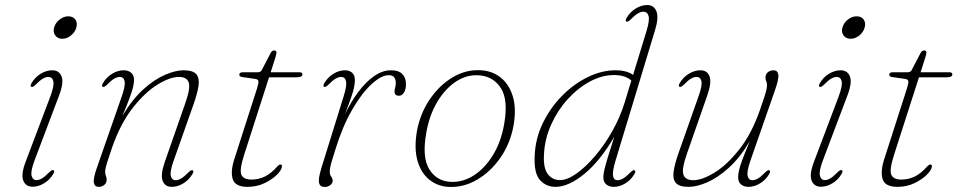

<svg xmlns="http://www.w3.org/2000/svg" viewBox="-20 -737 3814 765"><path d="M228 -582.5Q210 -582.5 200.2 -595.8Q190.5 -609 195.5 -627Q201 -646.5 217.5 -659.2Q234 -672 252 -672Q271 -672 280.2 -659.2Q289.5 -646.5 284 -627Q279 -609 263 -595.8Q247 -582.5 228 -582.5ZM117.5 -97.5Q101.5 -55 105.8 -37.2Q110 -19.5 125.5 -19.5Q135.5 -19.5 147.2 -26.2Q159 -33 175.5 -50Q187 -61.5 193 -59Q199 -56.5 192.5 -44.5Q178.5 -20.5 155.8 -6.8Q133 7 110 7Q82.5 7 72.8 -17.5Q63 -42 82 -92L180.5 -352.5Q196.5 -395.5 192.5 -413Q188.5 -430.5 172.5 -430.5Q163 -430.5 151 -423.8Q139 -417 122.5 -400Q111 -388.5 105 -391Q99 -393.5 105.5 -405.5Q119.5 -429.5 142.2 -443.2Q165 -457 188 -457Q215.5 -457 225.2 -432.8Q235 -408.5 216 -358Z M389.5 -391Q383.5 -393.5 390 -405.5Q404 -429.5 426.8 -443.2Q449.5 -457 472.5 -457Q490.5 -457 502.2 -447.5Q514 -438 514 -418.5Q514 -407 510.5 -391.2Q507 -375.5 497 -348.2Q487 -321 467.5 -275Q507.5 -342 552.2 -382Q597 -422 638.8 -439.5Q680.5 -457 711 -457Q749 -457 762.2 -441.2Q775.5 -425.5 771 -395.2Q766.5 -365 751 -321L672 -97Q656.5 -54 660.5 -36.5Q664.5 -19 680 -19Q690 -19 701.8 -25.8Q713.5 -32.5 730 -49.5Q741.5 -61 747.5 -58.5Q753.5 -56 747 -44Q733 -20 710.2 -6.2Q687.5 7.5 664.5 7.5Q637 7.5 628 -16.8Q619 -41 636.5 -91.5L718 -325Q739.5 -386 732 -408.2Q724.5 -430.5 692.5 -430.5Q658 -430.5 608.5 -400.5Q559 -370.5 509.8 -308.2Q460.5 -246 426.5 -149Q414.5 -113.5 408.5 -94.8Q402.5 -76 400.8 -67.2Q399 -58.5 399 -53Q399 -42 402 -36.2Q405 -30.5 405 -21Q405 -8 395.5 -0.2Q386 7.5 373 7.5Q357 7.5 354 -9.2Q351 -26 366.5 -70L465 -352.5Q480 -395.5 476.5 -413Q473 -430.5 457 -430.5Q447.5 -430.5 435.5 -423.8Q423.5 -417 407 -400Q395.5 -388.5 389.5 -391Z M997 -422.5 945.5 -430Q933.5 -431.5 933.5 -439.5Q933.5 -449 947 -449H1006Q1018 -449 1022.5 -457L1059 -527Q1064 -536 1073 -536Q1081.5 -536 1081.5 -526.5Q1081.5 -521.5 1076.5 -505.5L1058.5 -449H1173Q1185 -449 1185 -440.5Q1185 -429 1161.5 -429H1052L953 -121Q933 -59 942 -40.2Q951 -21.5 981.5 -21.5Q1010 -21.5 1035 -33.5Q1060 -45.5 1086 -75Q1092 -81.5 1097 -81.5Q1103.5 -81.5 1103.5 -75Q1103.5 -61.5 1084.5 -42Q1065.5 -22.5 1034.5 -7.5Q1003.5 7.5 966.5 7.5Q918 7.5 907.8 -22Q897.5 -51.5 913 -101L1004.5 -386Q1011 -406.5 1009.5 -413.8Q1008 -421 997 -422.5Z M1271.5 -391Q1265.5 -393.5 1272 -405.5Q1286 -429.5 1308.8 -443.2Q1331.5 -457 1354.5 -457Q1372 -457 1383 -447.2Q1394 -437.5 1394 -417.5Q1394 -392.5 1381.2 -355.2Q1368.5 -318 1354.5 -281.5Q1377.5 -330.5 1407.2 -370.2Q1437 -410 1470.2 -433.5Q1503.5 -457 1538 -457Q1568.5 -457 1583 -442Q1597.5 -427 1597.5 -402Q1597.5 -380.5 1589.5 -368Q1581.5 -355.5 1569.5 -355.5Q1552 -355.5 1552 -372.5Q1552 -380.5 1554.5 -388.2Q1557 -396 1557 -406Q1557 -420 1550.8 -428.8Q1544.5 -437.5 1528.5 -437.5Q1499.5 -437.5 1460.2 -401.5Q1421 -365.5 1382.8 -299.2Q1344.5 -233 1316.5 -142Q1305.5 -107.5 1299.8 -87.8Q1294 -68 1294 -53Q1294 -40 1299.8 -33.2Q1305.5 -26.5 1305.5 -16.5Q1305.5 -7 1296 0.5Q1286.5 8 1273.5 8Q1255 8 1251.2 -8.5Q1247.5 -25 1260.5 -67.5L1349 -352.5Q1362.5 -395.5 1358.8 -413Q1355 -430.5 1339 -430.5Q1329.5 -430.5 1317.5 -423.8Q1305.5 -417 1289 -400Q1277.5 -388.5 1271.5 -391Z M1896.5 -457Q1941.5 -454.5 1975 -428Q2008.5 -401.5 2023.2 -353.2Q2038 -305 2026 -236Q2013 -165 1973.8 -108.5Q1934.5 -52 1879.5 -20.2Q1824.5 11.5 1764.5 7.5Q1722 4.5 1689.8 -21.8Q1657.5 -48 1643.5 -96.5Q1629.5 -145 1641 -213.5Q1654 -284.5 1692.2 -341Q1730.5 -397.5 1784 -429.2Q1837.5 -461 1896.5 -457ZM1774 -12.5Q1822.5 -9.5 1866.8 -37.5Q1911 -65.5 1943.5 -118Q1976 -170.5 1988.5 -241Q2006 -339 1975.5 -386.2Q1945 -433.5 1887 -437Q1839.5 -440 1796.8 -412Q1754 -384 1722.5 -331.5Q1691 -279 1678.5 -208.5Q1661 -110.5 1690 -63.2Q1719 -16 1774 -12.5Z M2590 -617 2433 -98.5Q2419.5 -54 2422.5 -36.5Q2425.5 -19 2441 -19Q2451 -19 2462.8 -25.8Q2474.5 -32.5 2491 -49.5Q2502.5 -61 2508.5 -58.5Q2514.5 -56 2508 -44Q2494 -20 2471.2 -6.2Q2448.5 7.5 2425.5 7.5Q2407.5 7.5 2395.8 -2Q2384 -11.5 2384 -31Q2384 -42.5 2388 -60.2Q2392 -78 2401.5 -109.2Q2411 -140.5 2427.5 -192Q2371 -95.5 2308.2 -44Q2245.5 7.5 2193 7.5Q2155.5 7.5 2131 -20.2Q2106.5 -48 2110.5 -118.5Q2113.5 -186 2143 -246.8Q2172.5 -307.5 2219.2 -355Q2266 -402.5 2321.8 -429.8Q2377.5 -457 2432.5 -457Q2477 -457 2502.5 -438.5L2555.5 -612Q2569 -655.5 2564.2 -673Q2559.5 -690.5 2543.5 -690.5Q2534 -690.5 2522 -683.8Q2510 -677 2493.5 -660Q2482 -648.5 2476 -651Q2470 -653.5 2476.5 -665.5Q2490.5 -689.5 2513.2 -703.2Q2536 -717 2559 -717Q2585 -717 2595.2 -692.5Q2605.5 -668 2590 -617ZM2147.5 -123Q2144 -68.5 2162.2 -44Q2180.5 -19.5 2211.5 -19.5Q2240 -19.5 2276.5 -45.2Q2313 -71 2350.5 -114.8Q2388 -158.5 2419.2 -213.8Q2450.5 -269 2468.5 -327.5L2495.5 -416Q2471 -438 2426.5 -438Q2378 -438 2329.8 -411.8Q2281.5 -385.5 2241.2 -341Q2201 -296.5 2175.8 -240Q2150.5 -183.5 2147.5 -123Z M3045.5 -58.5Q3051.5 -56 3045 -44Q3031 -20 3008.2 -6.2Q2985.5 7.5 2962.5 7.5Q2944.5 7.5 2932.8 -2Q2921 -11.5 2921 -31Q2921 -42.5 2924.5 -58.2Q2928 -74 2938 -101.2Q2948 -128.5 2967.5 -174.5Q2927.5 -107.5 2882.8 -67.5Q2838 -27.5 2796.5 -10Q2755 7.5 2724 7.5Q2686 7.5 2672.8 -8.2Q2659.5 -24 2664 -54.2Q2668.5 -84.5 2684 -128.5L2763 -352.5Q2778.5 -395.5 2774.8 -413Q2771 -430.5 2755 -430.5Q2745.5 -430.5 2733.5 -423.8Q2721.5 -417 2705 -400Q2693.5 -388.5 2687.5 -391Q2681.5 -393.5 2688 -405.5Q2702 -429.5 2724.8 -443.2Q2747.5 -457 2770.5 -457Q2798 -457 2807 -432.8Q2816 -408.5 2798.5 -358L2717 -124.5Q2695.5 -63.5 2703 -41.2Q2710.5 -19 2742.5 -19Q2777 -19 2826.5 -49Q2876 -79 2925.5 -141.5Q2975 -204 3008.5 -300.5Q3021 -336 3026.8 -354.8Q3032.5 -373.5 3034.2 -382.2Q3036 -391 3036 -396.5Q3036 -408 3033 -413.5Q3030 -419 3030 -428.5Q3030 -441.5 3039.5 -449.2Q3049 -457 3062 -457Q3078 -457 3081 -440.5Q3084 -424 3068.5 -379.5L2970 -97Q2955 -54 2958.8 -36.5Q2962.5 -19 2978 -19Q2988 -19 2999.8 -25.8Q3011.5 -32.5 3028 -49.5Q3039.5 -61 3045.5 -58.5Z M3369 -582.5Q3351 -582.5 3341.2 -595.8Q3331.5 -609 3336.5 -627Q3342 -646.5 3358.5 -659.2Q3375 -672 3393 -672Q3412 -672 3421.2 -659.2Q3430.5 -646.5 3425 -627Q3420 -609 3404 -595.8Q3388 -582.5 3369 -582.5ZM3258.5 -97.5Q3242.5 -55 3246.8 -37.2Q3251 -19.5 3266.5 -19.5Q3276.5 -19.5 3288.2 -26.2Q3300 -33 3316.5 -50Q3328 -61.5 3334 -59Q3340 -56.5 3333.5 -44.5Q3319.5 -20.5 3296.8 -6.8Q3274 7 3251 7Q3223.5 7 3213.8 -17.5Q3204 -42 3223 -92L3321.5 -352.5Q3337.5 -395.5 3333.5 -413Q3329.5 -430.5 3313.5 -430.5Q3304 -430.5 3292 -423.8Q3280 -417 3263.5 -400Q3252 -388.5 3246 -391Q3240 -393.5 3246.5 -405.5Q3260.5 -429.5 3283.2 -443.2Q3306 -457 3329 -457Q3356.5 -457 3366.2 -432.8Q3376 -408.5 3357 -358Z M3586.5 -422.5 3535 -430Q3523 -431.5 3523 -439.5Q3523 -449 3536.5 -449H3595.5Q3607.5 -449 3612 -457L3648.5 -527Q3653.5 -536 3662.5 -536Q3671 -536 3671 -526.5Q3671 -521.5 3666 -505.5L3648 -449H3762.5Q3774.5 -449 3774.5 -440.5Q3774.5 -429 3751 -429H3641.5L3542.5 -121Q3522.5 -59 3531.5 -40.2Q3540.5 -21.5 3571 -21.5Q3599.5 -21.5 3624.5 -33.5Q3649.5 -45.5 3675.5 -75Q3681.5 -81.5 3686.5 -81.5Q3693 -81.5 3693 -75Q3693 -61.5 3674 -42Q3655 -22.5 3624 -7.5Q3593 7.5 3556 7.5Q3507.5 7.5 3497.2 -22Q3487 -51.5 3502.5 -101L3594 -386Q3600.5 -406.5 3599 -413.8Q3597.5 -421 3586.5 -422.5Z"/></svg>

Font: Fraunces 9pt S000 Thin
Style: Italic
Weight: 100
Italic angle: -16°
Version: Version 1.000; ttfautohint (v1.8.3)